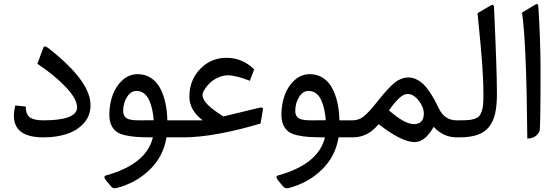

<svg xmlns="http://www.w3.org/2000/svg" viewBox="-20 -709 2882 991"><path d="M112.8 -159.2Q112.8 -152.3 113.8 -142.6Q117.7 -111.8 139.2 -99.9Q160.6 -87.9 204.1 -87.9Q377.9 -87.9 377.9 -155.3Q377.9 -198.7 318.8 -260.5Q259.8 -322.3 172.9 -379.9L204.1 -463.4Q209.5 -476.6 230 -460.4Q447.3 -290.5 447.3 -166.5Q447.3 -112.8 413.8 -74.5Q380.4 -36.1 326.4 -18.1Q272.5 0 204.6 0Q51.8 0 51.8 -111.3Q51.8 -134.3 58.6 -164.6Z M699.2 -87.9Q747.1 -87.9 773.4 -88.4Q771 -118.2 765.6 -143.3Q760.3 -168.5 750.2 -191.2Q740.2 -213.9 723.4 -226.8Q706.5 -239.7 684.6 -239.7Q654.8 -239.7 635.3 -208Q615.7 -176.3 615.7 -135.7Q615.7 -122.6 620.4 -113.5Q625 -104.5 631.8 -99.6Q638.7 -94.7 650.6 -92Q662.6 -89.4 672.9 -88.6Q683.1 -87.9 699.2 -87.9ZM527.8 196.3Q736.3 138.2 769 0Q718.8 0 686.3 -2.2Q653.8 -4.4 624.5 -11.2Q595.2 -18.1 579.1 -31Q563 -43.9 553.7 -64.9Q544.4 -85.9 544.4 -116.7Q544.4 -169.9 561 -216.8Q577.6 -263.7 611.8 -294.9Q646 -326.2 690.9 -326.2Q729.5 -326.2 759.3 -306.6Q789.1 -287.1 806.9 -253.2Q824.7 -219.2 833.7 -177.5Q842.8 -135.7 843.8 -87.9H899.4Q911.1 -87.9 911.1 -49.8V-37.6Q911.1 0 899.4 0H839.4Q823.2 98.6 752.7 167Q682.1 235.4 583 261.2Q564 266.6 553.7 253.9L529.3 224.6Q509.3 201.2 527.8 196.3Z M957.5 -210Q957.5 -294.9 1012.9 -352.8Q1068.4 -410.6 1148.9 -410.6Q1231 -410.6 1292 -351.1L1269.5 -292Q1196.8 -320.3 1157.7 -320.3Q1130.4 -320.3 1104.7 -308.3Q1079.1 -296.4 1062.3 -279.8Q1045.4 -263.2 1035.4 -246.3Q1025.4 -229.5 1025.4 -218.8Q1025.4 -195.3 1052 -168.7Q1078.6 -142.1 1132.8 -107.9L1318.4 -152.8Q1329.1 -155.3 1333.7 -152.6Q1338.4 -149.9 1336.9 -142.1L1324.7 -71.3Q1085 -0.5 927.2 0H894Q867.2 0 867.2 -37.6V-49.8Q867.2 -87.9 894 -87.9H1026.4Q957.5 -139.6 957.5 -210Z M1587.4 -87.9Q1635.3 -87.9 1661.6 -88.4Q1659.2 -118.2 1653.8 -143.3Q1648.4 -168.5 1638.4 -191.2Q1628.4 -213.9 1611.6 -226.8Q1594.7 -239.7 1572.8 -239.7Q1543 -239.7 1523.4 -208Q1503.9 -176.3 1503.9 -135.7Q1503.9 -122.6 1508.5 -113.5Q1513.2 -104.5 1520 -99.6Q1526.9 -94.7 1538.8 -92Q1550.8 -89.4 1561 -88.6Q1571.3 -87.9 1587.4 -87.9ZM1416 196.3Q1624.5 138.2 1657.2 0Q1606.9 0 1574.5 -2.2Q1542 -4.4 1512.7 -11.2Q1483.4 -18.1 1467.3 -31Q1451.2 -43.9 1441.9 -64.9Q1432.6 -85.9 1432.6 -116.7Q1432.6 -169.9 1449.2 -216.8Q1465.8 -263.7 1500 -294.9Q1534.2 -326.2 1579.1 -326.2Q1617.7 -326.2 1647.5 -306.6Q1677.2 -287.1 1695.1 -253.2Q1712.9 -219.2 1721.9 -177.5Q1731 -135.7 1731.9 -87.9H1787.6Q1799.3 -87.9 1799.3 -49.8V-37.6Q1799.3 0 1787.6 0H1727.5Q1711.4 98.6 1640.9 167Q1570.3 235.4 1471.2 261.2Q1452.1 266.6 1441.9 253.9L1417.5 224.6Q1397.5 201.2 1416 196.3Z M1987.8 -139.2Q2068.8 -68.4 2115.7 -68.4Q2167.5 -68.4 2167.5 -122.6Q2167.5 -156.7 2140.6 -190.4Q2113.8 -224.1 2083 -224.1Q2046.4 -224.1 1987.8 -139.2ZM1782.2 -87.9H1799.8Q1830.6 -87.9 1855.7 -106.7Q1880.9 -125.5 1928.7 -186Q1986.8 -259.3 2019.5 -284.2Q2052.2 -309.1 2088.4 -309.1Q2109.9 -309.1 2129.9 -299.1Q2149.9 -289.1 2165 -274.7Q2180.2 -260.3 2196 -236.8Q2211.9 -213.4 2222.4 -194.1Q2232.9 -174.8 2246.1 -147.5Q2274.9 -87.9 2337.9 -87.9H2346.7Q2358.4 -87.9 2358.4 -49.8V-37.6Q2358.4 0 2346.7 0H2337.9Q2268.6 0 2218.3 -54.2Q2173.8 24.4 2120.1 24.4Q2053.2 24.4 1934.1 -68.4Q1879.9 0 1800.3 0H1782.2Q1755.4 0 1755.4 -37.6V-49.8Q1755.4 -87.9 1782.2 -87.9Z M2341.3 -87.9H2352.1Q2380.4 -87.9 2397.9 -89.4Q2415.5 -90.8 2430.7 -96.2Q2445.8 -101.6 2453.4 -109.9Q2460.9 -118.2 2466.3 -133.8Q2471.7 -149.4 2473.4 -169.2Q2475.1 -189 2475.1 -219.2Q2475.1 -295.4 2468.5 -383.5Q2461.9 -471.7 2444.8 -641.1L2511.7 -680.2Q2528.8 -690.4 2529.8 -671.9Q2544.9 -343.3 2544.9 -225.6Q2544.9 -164.1 2535.6 -123Q2526.4 -82 2503.9 -53.7Q2481.4 -25.4 2443.6 -12.7Q2405.8 0 2349.1 0H2341.3Q2314.5 0 2314.5 -37.6V-49.8Q2314.5 -87.9 2341.3 -87.9Z M2674.3 -644 2745.1 -686.5Q2751.5 -690.4 2754.6 -687Q2757.8 -683.6 2758.8 -672.9Q2770 -495.6 2770 -352.5Q2770 -43.5 2765.1 -32.7Q2747.6 5.4 2701.7 6.3Q2697.3 -493.2 2674.3 -644Z"/></svg>

Font: Sahel FD-WOL
Style: FD-WOL
Weight: 400
Foundry: Saber Rastikerdar (saber.rastikerdar@gmail.com)
Version: Version 2.0.2